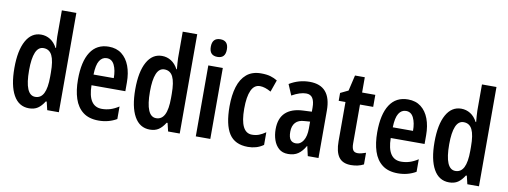

<svg xmlns="http://www.w3.org/2000/svg" viewBox="-62 -1099 3825 1447"><g transform="rotate(10 1850.5 -375.0)"><path d="M197 10Q119 10 78 -63.5Q37 -137 37 -271Q37 -405 78 -479Q119 -553 193 -553Q231 -553 263 -533Q295 -513 316 -473H320Q318 -500 316 -520Q314 -540 314 -559V-760H425V0H336L321 -63H314Q291 -26 264 -8Q237 10 197 10ZM229 -83Q272 -83 293 -124.5Q314 -166 314 -252V-283Q314 -373 293.5 -414.5Q273 -456 228 -456Q188 -456 168.5 -409.5Q149 -363 149 -273Q149 -83 229 -83Z M711 -552Q770 -552 810 -521Q850 -490 870.5 -435.5Q891 -381 891 -310V-243H632Q634 -81 739 -81Q772 -81 803 -90.5Q834 -100 868 -122V-26Q837 -8 802.5 1Q768 10 730 10Q656 10 610.5 -25Q565 -60 544.5 -122.5Q524 -185 524 -268Q524 -406 571.5 -479Q619 -552 711 -552ZM711 -464Q676 -464 655.5 -431.5Q635 -399 633 -325H788Q788 -386 769 -425Q750 -464 711 -464Z M1122 10Q1044 10 1003 -63.5Q962 -137 962 -271Q962 -405 1003 -479Q1044 -553 1118 -553Q1156 -553 1188 -533Q1220 -513 1241 -473H1245Q1243 -500 1241 -520Q1239 -540 1239 -559V-760H1350V0H1261L1246 -63H1239Q1216 -26 1189 -8Q1162 10 1122 10ZM1154 -83Q1197 -83 1218 -124.5Q1239 -166 1239 -252V-283Q1239 -373 1218.5 -414.5Q1198 -456 1153 -456Q1113 -456 1093.5 -409.5Q1074 -363 1074 -273Q1074 -83 1154 -83Z M1529 -753Q1590 -753 1590 -685Q1590 -618 1529 -618Q1467 -618 1467 -685Q1467 -753 1529 -753ZM1584 -543V0H1473V-543Z M1873 10Q1773 10 1728.5 -58.5Q1684 -127 1684 -268Q1684 -353 1703.5 -417Q1723 -481 1765.5 -517Q1808 -553 1876 -553Q1919 -553 1948 -544.5Q1977 -536 2001 -521L1969 -430Q1922 -457 1884 -457Q1840 -457 1818 -409Q1796 -361 1796 -269Q1796 -86 1887 -86Q1916 -86 1940 -95Q1964 -104 1991 -123V-26Q1964 -7 1934.5 1.5Q1905 10 1873 10Z M2248 -554Q2412 -554 2412 -363V0H2330L2313 -74H2311Q2287 -32 2256.5 -11Q2226 10 2180 10Q2136 10 2109 -14Q2082 -38 2069 -76Q2056 -114 2056 -158Q2056 -242 2102 -285Q2148 -328 2235 -332L2302 -335V-366Q2302 -413 2286.5 -438Q2271 -463 2237 -463Q2190 -463 2128 -428L2093 -510Q2165 -554 2248 -554ZM2261 -256Q2214 -254 2191 -228.5Q2168 -203 2168 -158Q2168 -116 2182.5 -97.5Q2197 -79 2224 -79Q2259 -79 2280.5 -113Q2302 -147 2302 -207V-259Z M2696 -87Q2710 -87 2725 -91Q2740 -95 2758 -101V-12Q2716 10 2661 10Q2597 10 2568 -30Q2539 -70 2539 -151V-451H2487V-511L2547 -540L2575 -660H2650V-543H2751V-451H2650V-153Q2650 -120 2660 -103.5Q2670 -87 2696 -87Z M3001 -552Q3060 -552 3100 -521Q3140 -490 3160.5 -435.5Q3181 -381 3181 -310V-243H2922Q2924 -81 3029 -81Q3062 -81 3093 -90.5Q3124 -100 3158 -122V-26Q3127 -8 3092.5 1Q3058 10 3020 10Q2946 10 2900.5 -25Q2855 -60 2834.5 -122.5Q2814 -185 2814 -268Q2814 -406 2861.5 -479Q2909 -552 3001 -552ZM3001 -464Q2966 -464 2945.5 -431.5Q2925 -399 2923 -325H3078Q3078 -386 3059 -425Q3040 -464 3001 -464Z M3412 10Q3334 10 3293 -63.5Q3252 -137 3252 -271Q3252 -405 3293 -479Q3334 -553 3408 -553Q3446 -553 3478 -533Q3510 -513 3531 -473H3535Q3533 -500 3531 -520Q3529 -540 3529 -559V-760H3640V0H3551L3536 -63H3529Q3506 -26 3479 -8Q3452 10 3412 10ZM3444 -83Q3487 -83 3508 -124.5Q3529 -166 3529 -252V-283Q3529 -373 3508.5 -414.5Q3488 -456 3443 -456Q3403 -456 3383.5 -409.5Q3364 -363 3364 -273Q3364 -83 3444 -83Z"/></g></svg>

Font: Noto Sans Gurmukhi ExtraCondensed SemiBold
Style: Regular
Weight: 600
Width: 2
Designer: Jelle Bosma - Monotype Design Team
Foundry: Monotype Imaging Inc.
Version: Version 2.004; ttfautohint (v1.8.4.7-5d5b)